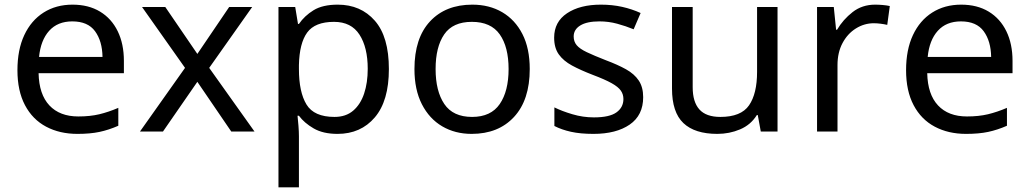

<svg xmlns="http://www.w3.org/2000/svg" viewBox="-20 -566 4427 826"><path d="M292 -546Q361 -546 410.5 -516Q460 -486 486.5 -431.5Q513 -377 513 -304V-251H146Q148 -160 192.5 -112.5Q237 -65 317 -65Q368 -65 407.5 -74.5Q447 -84 489 -102V-25Q448 -7 408 1.5Q368 10 313 10Q237 10 178.5 -21Q120 -52 87.5 -113.5Q55 -175 55 -264Q55 -352 84.5 -415Q114 -478 167.5 -512Q221 -546 292 -546ZM291 -474Q228 -474 191.5 -433.5Q155 -393 148 -321H421Q420 -389 389 -431.5Q358 -474 291 -474Z M776 -274 591 -536H691L829 -334L966 -536H1065L880 -274L1075 0H975L829 -214L681 0H582Z M1433 -546Q1532 -546 1592.5 -477Q1653 -408 1653 -269Q1653 -132 1592.5 -61Q1532 10 1432 10Q1370 10 1329.5 -13.5Q1289 -37 1266 -68H1260Q1262 -51 1264 -25Q1266 1 1266 20V240H1178V-536H1250L1262 -463H1266Q1290 -498 1329 -522Q1368 -546 1433 -546ZM1417 -472Q1335 -472 1301.5 -426Q1268 -380 1266 -286V-269Q1266 -170 1298.5 -116.5Q1331 -63 1419 -63Q1468 -63 1499.5 -90Q1531 -117 1546.5 -163.5Q1562 -210 1562 -270Q1562 -362 1526.5 -417Q1491 -472 1417 -472Z M2259 -269Q2259 -136 2191.5 -63Q2124 10 2009 10Q1938 10 1882.5 -22.5Q1827 -55 1795 -117.5Q1763 -180 1763 -269Q1763 -402 1830 -474Q1897 -546 2012 -546Q2085 -546 2140.5 -513.5Q2196 -481 2227.5 -419.5Q2259 -358 2259 -269ZM1854 -269Q1854 -174 1891.5 -118.5Q1929 -63 2011 -63Q2092 -63 2130 -118.5Q2168 -174 2168 -269Q2168 -364 2130 -418Q2092 -472 2010 -472Q1928 -472 1891 -418Q1854 -364 1854 -269Z M2747 -148Q2747 -70 2689 -30Q2631 10 2533 10Q2477 10 2436.5 1Q2396 -8 2365 -24V-104Q2397 -88 2442.5 -74.5Q2488 -61 2535 -61Q2602 -61 2632 -82.5Q2662 -104 2662 -140Q2662 -160 2651 -176Q2640 -192 2611.5 -208Q2583 -224 2530 -244Q2478 -264 2441 -284Q2404 -304 2384 -332Q2364 -360 2364 -404Q2364 -472 2419.5 -509Q2475 -546 2565 -546Q2614 -546 2656.5 -536.5Q2699 -527 2736 -510L2706 -440Q2672 -454 2635 -464Q2598 -474 2559 -474Q2505 -474 2476.5 -456.5Q2448 -439 2448 -409Q2448 -387 2461 -371.5Q2474 -356 2504.5 -341.5Q2535 -327 2586 -307Q2637 -288 2673 -268Q2709 -248 2728 -219.5Q2747 -191 2747 -148Z M3325 -536V0H3253L3240 -71H3236Q3210 -29 3164 -9.5Q3118 10 3066 10Q2969 10 2920 -36.5Q2871 -83 2871 -185V-536H2960V-191Q2960 -127 2989 -95Q3018 -63 3079 -63Q3168 -63 3202.5 -113Q3237 -163 3237 -257V-536Z M3745 -546Q3760 -546 3777.5 -544.5Q3795 -543 3808 -540L3797 -459Q3784 -462 3768.5 -464Q3753 -466 3739 -466Q3698 -466 3662 -443.5Q3626 -421 3604.5 -380.5Q3583 -340 3583 -286V0H3495V-536H3567L3577 -438H3581Q3607 -482 3648 -514Q3689 -546 3745 -546Z M4115 -546Q4184 -546 4233.5 -516Q4283 -486 4309.5 -431.5Q4336 -377 4336 -304V-251H3969Q3971 -160 4015.5 -112.5Q4060 -65 4140 -65Q4191 -65 4230.5 -74.5Q4270 -84 4312 -102V-25Q4271 -7 4231 1.5Q4191 10 4136 10Q4060 10 4001.5 -21Q3943 -52 3910.5 -113.5Q3878 -175 3878 -264Q3878 -352 3907.5 -415Q3937 -478 3990.5 -512Q4044 -546 4115 -546ZM4114 -474Q4051 -474 4014.5 -433.5Q3978 -393 3971 -321H4244Q4243 -389 4212 -431.5Q4181 -474 4114 -474Z"/></svg>

Font: Noto Sans Lisu
Style: Regular
Weight: 400
Designer: Monotype Design Team. David Williams.
Foundry: Monotype Imaging Inc.
Version: Version 2.102